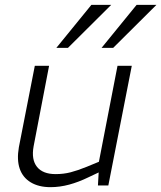

<svg xmlns="http://www.w3.org/2000/svg" viewBox="-20 -767 667 794"><path d="M189 7Q140 7 107 -13Q74 -33 61.5 -69.5Q49 -106 58 -158L124 -495H183L119 -162Q109 -107 133 -77Q157 -47 210 -47Q243 -47 272 -54.5Q301 -62 338 -77L389 -98L466 -495H525L428 0H385L389 -70L399 -59L346 -34Q305 -14 266 -3.5Q227 7 189 7ZM213 -569 358 -747H440L261 -569ZM400 -569 545 -747H627L448 -569Z"/></svg>

Font: REM ExtraLight
Style: Italic
Weight: 250
Italic angle: -11°
Designer: Octavio Pardo
Foundry: Ashler Design
Version: Version 1.005;gftools[0.9.28]